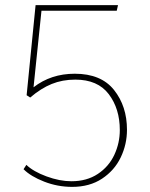

<svg xmlns="http://www.w3.org/2000/svg" viewBox="-20 -720 585 750"><path d="M72 -59 83 -76Q110 -50 161.5 -31Q213 -12 259 -12Q319 -12 362 -40.5Q405 -69 426.5 -115Q448 -161 448 -212Q448 -295 405 -352Q362 -409 274 -409Q224 -409 182 -392Q140 -375 98 -339L84 -348L119 -700H441L436 -678H142L111 -379Q179 -432 272 -432Q375 -432 425.5 -368.5Q476 -305 476 -213Q476 -156 451.5 -105Q427 -54 378.5 -22Q330 10 262 10Q205 10 152.5 -10.5Q100 -31 72 -59Z"/></svg>

Font: Trirong Thin
Style: Regular
Weight: 250
Designer: Katatrad Team
Foundry: CadsonDemak
Version: Version 1.001